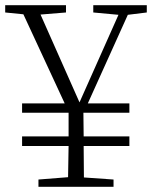

<svg xmlns="http://www.w3.org/2000/svg" viewBox="-25 -719 585 739"><path d="M60 -285H239V-194H60V-157H239L237 -37L123 -28V0H412V-28L298 -36L297 -157H473V-194H297L296 -285H473V-321H313L467 -662L540 -671V-699H334V-671L431 -662L281 -325L131 -663L229 -671V-699H-5V-671L65 -664L224 -321H60Z"/></svg>

Font: Noto Serif CJK HK ExtraLight
Style: Regular
Weight: 200
Designer: Ryoko NISHIZUKA 西塚涼子 (kana & ideographs); Frank Grießhammer (Latin, Greek & Cyrillic); Wenlong ZHANG 张文龙 (bopomofo); San
Foundry: Adobe
Version: Version 2.001;hotconv 1.1.0;makeotfexe 2.6.0